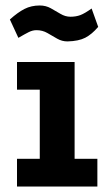

<svg xmlns="http://www.w3.org/2000/svg" viewBox="-20 -680 400 700"><path d="M42 -454H252V-101H335V0H42V-101H125V-353H42ZM47 -542 16 -609Q45 -635 69.5 -647.5Q94 -660 125 -660Q147 -660 165 -650Q183 -640 200.5 -629.5Q218 -619 237 -619Q257 -619 273 -625Q289 -631 314 -649L338 -582Q315 -555 291 -542.5Q267 -530 226 -529Q206 -529 188.5 -539Q171 -549 153 -559.5Q135 -570 113 -570Q99 -570 85 -563Q71 -556 47 -542Z"/></svg>

Font: Podkova ExtraBold
Style: Regular
Weight: 800
Designer: Ilya Yudin
Foundry: Cyreal (www.cyreal.org)
Version: Version 2.103